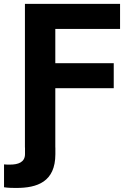

<svg xmlns="http://www.w3.org/2000/svg" viewBox="-41 -747 668 972"><path d="M85.6 0V33C85.6 75.3 49.7 86.3 9.9 86.3C1.4 86.3 -11.4 86.6 -20.6 85.2V201C0.4 204.5 27.7 204.5 41.5 204.5C147 204.5 239.3 174 239.3 33.4V0H239V-300.4H534.8V-427.2H239V-600.5H566.8V-727.3H85.2V0Z"/></svg>

Font: Margiela Sans
Style: Bold
Weight: 700
Designer: Stefan Endress, Andreas Faust
Version: Version 1.100;FEAKit 1.0